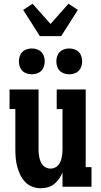

<svg xmlns="http://www.w3.org/2000/svg" viewBox="-20 -998 540 1026"><path d="M198 8Q175 8 152.5 -0.5Q130 -9 114 -26Q98 -43 88 -64Q78 -85 72 -107.5Q66 -130 64 -153.5Q62 -177 62 -200V-415H31V-520H186V-200Q186 -189 187 -177.5Q188 -166 190.5 -155Q193 -144 197.5 -133.5Q202 -123 209.5 -114.5Q217 -106 228 -101.5Q239 -97 250 -97Q261 -97 272 -101.5Q283 -106 290.5 -114.5Q298 -123 302.5 -133.5Q307 -144 309.5 -155Q312 -166 313 -177.5Q314 -189 314 -200V-415H283V-520H438V-105H469V0H314V-77Q307 -59 296 -43Q285 -27 270 -15Q255 -3 236 2.5Q217 8 198 8ZM350 -601Q336 -601 322.5 -605.5Q309 -610 299.5 -619.5Q290 -629 285.5 -642.5Q281 -656 281 -670Q281 -684 285.5 -697.5Q290 -711 299.5 -720.5Q309 -730 322.5 -734.5Q336 -739 350 -739Q364 -739 377.5 -734.5Q391 -730 400.5 -720.5Q410 -711 414.5 -697.5Q419 -684 419 -670Q419 -656 414.5 -642.5Q410 -629 400.5 -619.5Q391 -610 377.5 -605.5Q364 -601 350 -601ZM150 -601Q136 -601 122.5 -605.5Q109 -610 99.5 -619.5Q90 -629 85.5 -642.5Q81 -656 81 -670Q81 -684 85.5 -697.5Q90 -711 99.5 -720.5Q109 -730 122.5 -734.5Q136 -739 150 -739Q164 -739 177.5 -734.5Q191 -730 200.5 -720.5Q210 -711 214.5 -697.5Q219 -684 219 -670Q219 -656 214.5 -642.5Q210 -629 200.5 -619.5Q191 -610 177.5 -605.5Q164 -601 150 -601ZM193 -805 104 -945 154 -978 250 -870 346 -978 396 -945 307 -805Z"/></svg>

Font: Iosevka Curly Slab Extrabold
Style: Regular
Weight: 800
Monospace: yes
Designer: Belleve Invis
Foundry: Belleve Invis
Version: Version 22.1.2; ttfautohint (v1.8.4)